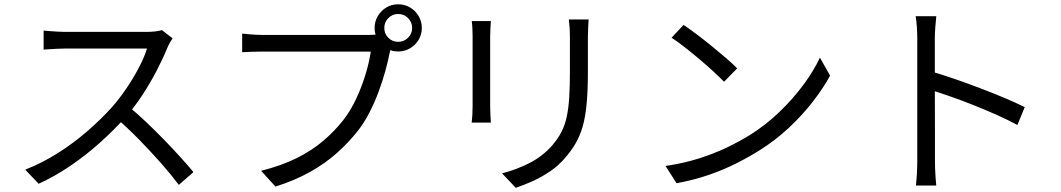

<svg xmlns="http://www.w3.org/2000/svg" viewBox="-20 -851 5040 912"><path d="M799.9 -669Q795.4 -662.6 787.6 -649.2Q779.7 -635.7 775.4 -625.2Q755.6 -576.2 724.8 -516.6Q694 -456.9 655.8 -398.8Q617.6 -340.8 576.1 -294.2Q520.7 -232.3 454.9 -173.5Q389.2 -114.6 316.1 -64.6Q243 -14.5 163.6 21.9L99.8 -45.1Q180.8 -76.9 255.4 -124.2Q329.9 -171.5 395.2 -228.2Q460.5 -285 511.9 -341.9Q546.1 -380.8 579.4 -429.6Q612.7 -478.4 639.2 -528.8Q665.7 -579.2 678.1 -620.4Q669.5 -620.4 639.7 -620.4Q609.9 -620.4 568.9 -620.4Q527.8 -620.4 482.7 -620.4Q437.6 -620.4 396.6 -620.4Q355.5 -620.4 326.4 -620.4Q297.4 -620.4 288.4 -620.4Q270.7 -620.4 249.2 -619.2Q227.8 -618 210.2 -616.9Q192.7 -615.8 187.2 -615.4V-705.7Q194.3 -704.9 212.7 -703.5Q231.1 -702.1 252.1 -700.8Q273.2 -699.5 288.4 -699.5Q298.5 -699.5 327.7 -699.5Q356.8 -699.5 397.3 -699.5Q437.8 -699.5 481.9 -699.5Q525.9 -699.5 566.3 -699.5Q606.8 -699.5 635.7 -699.5Q664.7 -699.5 674.3 -699.5Q698.8 -699.5 718.2 -701.9Q737.6 -704.3 749.1 -707.8ZM589.1 -346.7Q630.1 -313 673.5 -272Q716.9 -231 758.9 -187.7Q800.8 -144.5 836.9 -104.7Q873 -64.9 898.8 -33.5L829.4 27.2Q793.6 -20.7 744.7 -76.2Q695.7 -131.6 641.2 -187.4Q586.6 -243.2 532 -290.4Z M1805.4 -718.2Q1805.4 -690.7 1824.6 -671.6Q1843.8 -652.4 1871.2 -652.4Q1898.7 -652.4 1918.2 -671.6Q1937.7 -690.7 1937.7 -718.2Q1937.7 -745.7 1918.2 -765.2Q1898.7 -784.6 1871.2 -784.6Q1843.8 -784.6 1824.6 -765.2Q1805.4 -745.7 1805.4 -718.2ZM1759.4 -718.2Q1759.4 -749.2 1774.6 -774.7Q1789.8 -800.3 1815 -815.5Q1840.3 -830.6 1871.2 -830.6Q1902.2 -830.6 1927.8 -815.5Q1953.3 -800.3 1968.5 -774.7Q1983.7 -749.2 1983.7 -718.2Q1983.7 -687.3 1968.5 -662Q1953.3 -636.8 1927.8 -621.6Q1902.2 -606.4 1871.2 -606.4Q1840.3 -606.4 1815 -621.6Q1789.8 -636.8 1774.6 -662Q1759.4 -687.3 1759.4 -718.2ZM1846.2 -651.1Q1841.2 -640.6 1837.8 -628.4Q1834.3 -616.2 1831.1 -601Q1823.4 -561.7 1810.3 -513.9Q1797.1 -466 1778.5 -415.7Q1759.9 -365.4 1735.7 -318.1Q1711.5 -270.8 1682 -232.3Q1636.4 -174.1 1580 -124Q1523.7 -73.8 1451.9 -33.8Q1380 6.3 1288.4 35.3L1220.4 -39.6Q1317.8 -64.4 1389.3 -100Q1460.7 -135.6 1514.6 -181.3Q1568.6 -227.1 1610.4 -280.3Q1646 -325.8 1672.6 -383.4Q1699.2 -441 1716.9 -499.6Q1734.5 -558.1 1741.1 -606Q1726.7 -606 1687.8 -606Q1648.9 -606 1596.1 -606Q1543.2 -606 1485.4 -606Q1427.6 -606 1374.8 -606Q1321.9 -606 1283 -606Q1244 -606 1229.8 -606Q1200.1 -606 1174.9 -605.1Q1149.6 -604.3 1130.3 -602.9V-691.5Q1144.4 -690.1 1161.1 -688.4Q1177.8 -686.7 1196.1 -685.9Q1214.4 -685 1230.4 -685Q1242.3 -685 1273 -685Q1303.7 -685 1346.3 -685Q1388.9 -685 1437.3 -685Q1485.6 -685 1533.4 -685Q1581.3 -685 1622.8 -685Q1664.3 -685 1693.4 -685Q1722.4 -685 1731.8 -685Q1743.3 -685 1757.4 -685.9Q1771.5 -686.7 1785.3 -690.3Z M2775.9 -758.6Q2774.9 -740.2 2773.7 -718.6Q2772.5 -697 2772.5 -671.9Q2772.5 -652 2772.5 -621Q2772.5 -590 2772.5 -559.4Q2772.5 -528.9 2772.5 -510Q2772.5 -420.4 2766.5 -357.2Q2760.4 -294 2747.5 -249.6Q2734.5 -205.2 2714.7 -171.1Q2695 -137.1 2667.8 -105.2Q2636 -66.6 2594.4 -38.1Q2552.7 -9.6 2509.9 9.5Q2467.1 28.6 2430.1 41.2L2364.7 -27.5Q2433.6 -45.1 2495.5 -76.8Q2557.5 -108.4 2603.7 -161.1Q2630.5 -192.4 2647.1 -224.8Q2663.7 -257.1 2672.2 -297.3Q2680.7 -337.4 2683.9 -390.1Q2687.1 -442.8 2687.1 -513.7Q2687.1 -533.5 2687.1 -564Q2687.1 -594.5 2687.1 -624.5Q2687.1 -654.6 2687.1 -671.9Q2687.1 -697 2685.7 -718.6Q2684.4 -740.2 2682 -758.6ZM2311.7 -750.8Q2310.7 -736.7 2309.5 -716.8Q2308.3 -696.9 2308.3 -679.1Q2308.3 -671.6 2308.3 -647.3Q2308.3 -623 2308.3 -588.8Q2308.3 -554.6 2308.3 -516.6Q2308.3 -478.7 2308.3 -443.5Q2308.3 -408.3 2308.3 -382Q2308.3 -355.7 2308.3 -345.2Q2308.3 -326.2 2309.5 -304.4Q2310.7 -282.6 2311.7 -268.7H2220.5Q2222.1 -280.6 2223.5 -302.2Q2224.9 -323.8 2224.9 -345.6Q2224.9 -356.1 2224.9 -382.4Q2224.9 -408.7 2224.9 -443.9Q2224.9 -479.1 2224.9 -517Q2224.9 -555 2224.9 -589Q2224.9 -623 2224.9 -647.3Q2224.9 -671.6 2224.9 -679.1Q2224.9 -692.5 2223.9 -714.6Q2222.9 -736.7 2220.9 -750.8Z M3227 -732.7Q3253.7 -714.7 3288.7 -688.5Q3323.7 -662.3 3360.2 -632.4Q3396.8 -602.5 3429.1 -574.9Q3461.4 -547.2 3481.6 -526.2L3419.2 -462.7Q3400.4 -482.2 3370 -510.2Q3339.6 -538.2 3303.9 -568.5Q3268.2 -598.7 3233.2 -626.1Q3198.2 -653.5 3170 -671.9ZM3141.3 -62.6Q3228.7 -75.6 3301.3 -98.8Q3373.9 -122 3433.8 -150.9Q3493.7 -179.8 3540.9 -209Q3618.1 -257.3 3682.9 -319.9Q3747.8 -382.4 3796.9 -449.1Q3846 -515.8 3874.7 -577.3L3922.9 -491.7Q3889 -429.8 3839.2 -365.9Q3789.3 -302 3726.2 -243.1Q3663.1 -184.2 3587 -136.5Q3537.2 -105.2 3477.6 -75.1Q3418 -44.9 3347.7 -20.5Q3277.4 3.8 3193.6 19.3Z M4337 -88.4Q4337 -102.5 4337 -144.5Q4337 -186.6 4337 -245.1Q4337 -303.7 4337 -368.5Q4337 -433.4 4337 -494.3Q4337 -555.3 4337 -602Q4337 -648.8 4337 -669.8Q4337 -691.2 4335.2 -721.1Q4333.4 -751 4329.3 -774.2H4427.4Q4425 -751.7 4422.7 -722Q4420.4 -692.4 4420.4 -669.8Q4420.4 -631.1 4420.4 -576.4Q4420.4 -521.7 4420.4 -460.5Q4420.4 -399.2 4420.7 -338.5Q4421 -277.8 4421 -225.5Q4421 -173.2 4421 -136.6Q4421 -100 4421 -88.4Q4421 -72.4 4421.6 -51Q4422.2 -29.6 4424 -8.1Q4425.8 13.4 4427.2 30.3H4330.5Q4333.6 6.2 4335.3 -27.1Q4337 -60.5 4337 -88.4ZM4402.7 -511.7Q4452.1 -497.5 4511.8 -477Q4571.4 -456.5 4633 -433.1Q4694.5 -409.8 4750.3 -386.3Q4806.1 -362.8 4847.5 -342.1L4812.6 -257.3Q4770 -280.5 4716.2 -304.5Q4662.5 -328.4 4605.9 -351Q4549.3 -373.7 4496.5 -392.1Q4443.7 -410.5 4402.7 -423.3Z"/></svg>

Font: Noto Sans SC Thin
Style: Regular
Weight: 100
Designer: Ryoko NISHIZUKA 西塚涼子 (kana, bopomofo & ideographs); Paul D. Hunt (Latin, Greek & Cyrillic); Sandoll Communications 산돌커뮤니
Foundry: Adobe
Version: Version 2.004-H2;hotconv 1.0.118;makeotfexe 2.5.65603